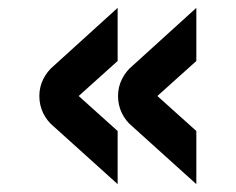

<svg xmlns="http://www.w3.org/2000/svg" viewBox="-20 -594 599 488"><path d="M279 -439 180 -350 279 -261V-126L116 -273Q99 -287 89.5 -307Q80 -327 80 -350Q80 -373 90 -393Q100 -413 117 -427L279 -574ZM317 -427 479 -574V-439L380 -350L479 -261V-126L316 -273Q299 -287 289.5 -307Q280 -327 280 -350Q280 -373 290 -393Q300 -413 317 -427Z"/></svg>

Font: Skate blade
Style: Regular
Weight: 400
Italic angle: -7°
Designer: Valerio Brotto (Silverblur_type)
Version: Version 2.001